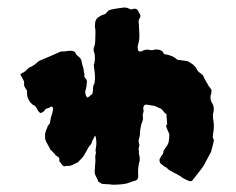

<svg xmlns="http://www.w3.org/2000/svg" viewBox="-20 -490 638 518"><path d="M557 -112Q556 -105 554.5 -100Q553 -95 552 -90Q550 -80 546 -74Q542 -67 538.5 -60Q535 -53 531 -46Q529 -42 526 -38Q523 -34 520 -30Q515 -23 509.5 -16.5Q504 -10 498 -2Q497 -2 495 -1.5Q493 -1 492 -1Q476 -7 466 -15Q460 -19 448.5 -24.5Q437 -30 432 -35Q431 -37 428 -38.5Q425 -40 423 -41Q421 -43 417.5 -45.5Q414 -48 413 -49Q408 -58 412 -63Q414 -68 417.5 -72Q421 -76 421 -81V-83Q428 -94 431.5 -98.5Q435 -103 436 -114Q437 -117 436.5 -119.5Q436 -122 437 -126Q436 -131 433 -137Q430 -143 428 -150Q429 -152 430 -153.5Q431 -155 431 -156Q431 -158 430 -167.5Q429 -177 429 -182Q423 -186 421.5 -189Q420 -192 414 -197Q412 -197 404.5 -201Q397 -205 392 -205Q387 -206 377.5 -207.5Q368 -209 367 -201Q367 -200 366.5 -198Q366 -196 367 -194Q368 -191 367 -187.5Q366 -184 365 -181Q365 -178 365.5 -175.5Q366 -173 366 -169Q365 -165 364 -162Q363 -159 361 -154Q360 -150 359.5 -146Q359 -142 358 -137Q358 -132 357.5 -126.5Q357 -121 355 -116Q354 -113 354 -110Q354 -107 355 -103Q357 -99 355 -93.5Q353 -88 355 -82Q354 -77 355.5 -72Q357 -67 357 -62V-57Q351 -39 353 -14Q353 -7 347 -3Q341 -2 335 0.5Q329 3 322 5Q318 6 310 7Q302 8 294 8Q288 9 281 8Q274 7 269 7Q265 7 261.5 6.5Q258 6 255 6Q251 4 245 0Q244 -5 241 -10Q238 -15 236 -21Q236 -23 235.5 -26Q235 -29 236 -32Q236 -41 237 -49Q238 -57 237 -66Q237 -69 237.5 -72Q238 -75 239 -78Q237 -83 238.5 -90Q240 -97 240 -103Q240 -110 239 -116.5Q238 -123 237 -124Q236 -124 234.5 -120.5Q233 -117 230 -112Q228 -108 227 -104Q226 -100 222 -97Q218 -92 216 -87.5Q214 -83 210 -77Q207 -70 201.5 -64Q196 -58 190 -52Q186 -50 181.5 -48Q177 -46 173 -44Q169 -42 163.5 -42.5Q158 -43 153 -41Q148 -44 145.5 -48Q143 -52 140 -55V-63Q138 -67 134 -68.5Q130 -70 128 -74Q126 -76 122 -80.5Q118 -85 116 -86Q113 -93 109 -99.5Q105 -106 102 -114Q101 -126 102 -131Q103 -136 108 -147Q107 -148 111.5 -153.5Q116 -159 115 -160Q116 -165 117 -171Q118 -177 120 -181Q122 -188 122.5 -190.5Q123 -193 123 -200Q119 -204 116 -201.5Q113 -199 109 -198Q103 -197 100.5 -192.5Q98 -188 90 -185Q85 -186 80 -196Q75 -206 69 -207Q51 -221 53 -245Q47 -254 45 -259V-270Q44 -272 40.5 -279Q37 -286 35 -288Q36 -289 36 -290Q36 -291 37 -291Q39 -293 42 -294Q45 -295 47 -297Q48 -297 53 -302.5Q58 -308 62 -309Q74 -315 82 -323Q86 -327 91 -328Q105 -334 118 -339.5Q131 -345 144 -351Q150 -351 155.5 -351.5Q161 -352 167 -353H174Q177 -352 180 -351Q183 -350 184 -346Q186 -342 190 -339Q194 -336 198 -331Q200 -327 201 -320.5Q202 -314 204 -309Q205 -307 206 -299.5Q207 -292 208 -290Q206 -282 211 -278Q216 -274 214 -266Q214 -256 210 -244Q210 -234 213.5 -229.5Q217 -225 218 -228Q222 -230 223.5 -232Q225 -234 229 -236Q231 -243 231 -251.5Q231 -260 235 -265Q237 -279 236 -290Q235 -301 233 -314Q238 -329 235 -346Q230 -357 235 -366Q236 -370 236.5 -374Q237 -378 237 -382Q237 -391 237.5 -400Q238 -409 236 -419Q236 -421 236.5 -424.5Q237 -428 237 -431Q239 -439 246 -444Q253 -449 260 -451Q264 -451 268 -456.5Q272 -462 276 -463Q282 -465 291.5 -466.5Q301 -468 309 -469Q320 -471 327.5 -467Q335 -463 339 -466Q348 -468 352 -462Q354 -456 357 -452.5Q360 -449 358 -443Q355 -437 354.5 -436.5Q354 -436 354 -429Q355 -424 355 -416Q356 -404 356 -392Q356 -380 352 -368Q351 -366 351.5 -362.5Q352 -359 352 -357Q352 -352 357 -351Q362 -351 363.5 -352.5Q365 -354 371 -355Q376 -357 382 -355.5Q388 -354 393 -355Q404 -359 416 -353Q418 -352 420 -349Q422 -346 423 -344Q446 -341 458 -329L486 -325Q494 -321 501 -315.5Q508 -310 512 -301Q513 -300 513.5 -299Q514 -298 515 -297Q520 -293 524.5 -289.5Q529 -286 531 -279Q534 -273 537 -268.5Q540 -264 543 -258Q545 -255 547.5 -252Q550 -249 551 -246Q550 -243 550 -238Q545 -227 551 -214Q560 -201 555 -184Q554 -180 554.5 -176.5Q555 -173 555 -169Q557 -159 557 -149.5Q557 -140 555 -130Q555 -127 554.5 -125Q554 -123 554 -121Q554 -118 555.5 -116Q557 -114 557 -112Z"/></svg>

Font: Daruma Drop One
Style: Regular
Weight: 400
Designer: Maniackers Design
Version: Version 1.000